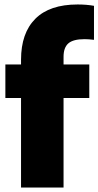

<svg xmlns="http://www.w3.org/2000/svg" viewBox="-20 -838 440 858"><path d="M264 -584V-550H379V-400H264V0H74V-400H4V-550H74V-571Q74 -690 137.8 -754Q201.5 -818 327 -818Q367 -818 400 -812V-660Q376 -663 358 -663Q307 -663 285.5 -644.2Q264 -625.5 264 -584Z"/></svg>

Font: Encode Sans Condensed Black
Style: Regular
Weight: 900
Width: 3
Designer: Multiple Designers
Foundry: Impallari Type
Version: Version 2.000